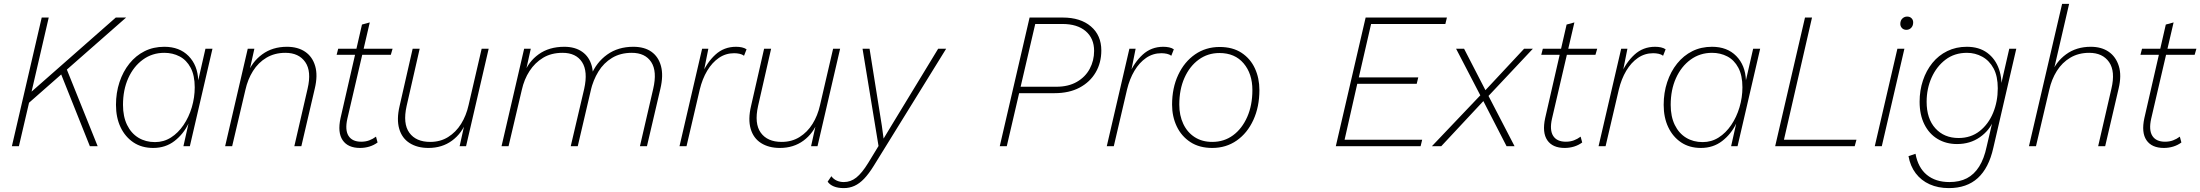

<svg xmlns="http://www.w3.org/2000/svg" viewBox="-20 -750 11288 985"><path d="M41 0 194 -660H230L142 -280L574 -660H627L323 -393L481 0H441L294 -368L129 -223L77 0Z M766 9Q707 9 664.5 -19.5Q622 -48 598.5 -97.5Q575 -147 575 -212Q575 -274 593 -328.5Q611 -383 644 -424Q677 -465 722 -487.5Q767 -510 823 -510Q901 -510 947.5 -462.5Q994 -415 997 -338L1034 -500H1070L954 0H921L947 -116Q921 -62 875 -26.5Q829 9 766 9ZM775 -21Q820 -21 857 -44.5Q894 -68 921.5 -108.5Q949 -149 964 -199.5Q979 -250 979 -302Q979 -363 958 -402.5Q937 -442 901.5 -460.5Q866 -479 823 -479Q761 -479 713 -444Q665 -409 638 -349Q611 -289 611 -212Q611 -152 632 -109Q653 -66 690 -43.5Q727 -21 775 -21Z M1135 0 1251 -500H1285L1256 -369L1250 -371Q1272 -432 1325 -471Q1378 -510 1452 -510Q1508 -510 1545.5 -484.5Q1583 -459 1597 -411Q1611 -363 1595 -296L1526 0H1490L1558 -295Q1579 -384 1546 -431.5Q1513 -479 1444 -479Q1389 -479 1347 -454Q1305 -429 1278 -386Q1251 -343 1239 -289L1171 0Z M1827 9Q1765 9 1738 -30.5Q1711 -70 1727 -144L1837 -624L1877 -635L1762 -141Q1749 -83 1768 -53Q1787 -23 1833 -23Q1856 -23 1874.5 -30Q1893 -37 1909 -49L1917 -19Q1898 -5 1875 2Q1852 9 1827 9ZM1707 -469 1715 -500H1994L1985 -469Z M2178 9Q2121 9 2081.5 -16Q2042 -41 2028 -89.5Q2014 -138 2030 -206L2097 -500H2133L2066 -206Q2046 -116 2080 -69Q2114 -22 2187 -22Q2239 -22 2279 -47Q2319 -72 2345.5 -114.5Q2372 -157 2384 -211L2451 -500H2487L2371 0H2338L2367 -131L2373 -129Q2350 -66 2299 -28.5Q2248 9 2178 9Z M2553 0 2669 -500H2703L2674 -369L2668 -371Q2690 -433 2743.5 -471.5Q2797 -510 2875 -510Q2930 -510 2966.5 -484.5Q3003 -459 3016 -411.5Q3029 -364 3013 -295L2944 0H2908L2977 -294Q2997 -384 2966 -431.5Q2935 -479 2866 -479Q2808 -479 2766 -453.5Q2724 -428 2696.5 -385.5Q2669 -343 2657 -289L2589 0ZM3263 0 3331 -294Q3352 -384 3321 -431.5Q3290 -479 3221 -479Q3163 -479 3120 -453Q3077 -427 3050 -383Q3023 -339 3010 -284L3011 -361Q3039 -430 3095 -470Q3151 -510 3229 -510Q3286 -510 3322 -484.5Q3358 -459 3371 -411Q3384 -363 3368 -295L3299 0Z M3466 0 3582 -500H3614L3586 -360L3580 -367Q3606 -429 3650 -469.5Q3694 -510 3756 -510Q3772 -510 3786 -507Q3800 -504 3810 -497L3797 -464Q3788 -471 3774.5 -474Q3761 -477 3746 -477Q3703 -477 3668 -453Q3633 -429 3608 -387Q3583 -345 3570 -291L3502 0Z M3981 9Q3924 9 3884.5 -16Q3845 -41 3831 -89.5Q3817 -138 3833 -206L3900 -500H3936L3869 -206Q3849 -116 3883 -69Q3917 -22 3990 -22Q4042 -22 4082 -47Q4122 -72 4148.5 -114.5Q4175 -157 4187 -211L4254 -500H4290L4174 0H4141L4170 -131L4176 -129Q4153 -66 4102 -28.5Q4051 9 3981 9Z M4309 215Q4279 215 4258 206.5Q4237 198 4226 182L4245 154Q4256 169 4272.5 176.5Q4289 184 4309 184Q4344 184 4373 161Q4402 138 4434 86L4487 -1L4405 -500H4441L4504 -105L4513 -39L4554 -107L4793 -500H4834L4463 100Q4437 142 4413 167Q4389 192 4363.5 203.5Q4338 215 4309 215Z M5109 0 5262 -660H5432Q5523 -660 5576.5 -614.5Q5630 -569 5630 -491Q5630 -428 5601 -378.5Q5572 -329 5518.5 -300.5Q5465 -272 5390 -272H5194L5199 -305H5399Q5461 -305 5504.5 -330Q5548 -355 5570.5 -397Q5593 -439 5593 -489Q5593 -553 5550 -590Q5507 -627 5430 -627H5291L5145 0Z M5658 0 5774 -500H5806L5778 -360L5772 -367Q5798 -429 5842 -469.5Q5886 -510 5948 -510Q5964 -510 5978 -507Q5992 -504 6002 -497L5989 -464Q5980 -471 5966.5 -474Q5953 -477 5938 -477Q5895 -477 5860 -453Q5825 -429 5800 -387Q5775 -345 5762 -291L5694 0Z M6199 9Q6133 9 6087 -21Q6041 -51 6017 -101.5Q5993 -152 5993 -213Q5993 -299 6024.5 -366Q6056 -433 6111 -471Q6166 -509 6237 -509Q6304 -509 6349.5 -479Q6395 -449 6418 -399Q6441 -349 6441 -288Q6441 -202 6410 -134.5Q6379 -67 6324.5 -29Q6270 9 6199 9ZM6199 -22Q6260 -22 6306 -56Q6352 -90 6378.5 -150Q6405 -210 6405 -288Q6405 -372 6360 -425Q6315 -478 6236 -478Q6176 -478 6129.5 -444Q6083 -410 6056.5 -350.5Q6030 -291 6030 -213Q6030 -158 6050.5 -114.5Q6071 -71 6109 -46.5Q6147 -22 6199 -22Z M6833 0 6986 -660H7403L7395 -627H7014L6951 -353H7256L7248 -320H6943L6878 -33H7276L7268 0Z M7326 0 7582 -269 7590 -276 7799 -500H7844L7609 -250L7597 -239L7374 0ZM7709 0 7584 -243 7580 -250 7450 -500H7491L7606 -277L7610 -270L7750 0Z M8007 9Q7945 9 7918 -30.5Q7891 -70 7907 -144L8017 -624L8057 -635L7942 -141Q7929 -83 7948 -53Q7967 -23 8013 -23Q8036 -23 8054.5 -30Q8073 -37 8089 -49L8097 -19Q8078 -5 8055 2Q8032 9 8007 9ZM7887 -469 7895 -500H8174L8165 -469Z M8181 0 8297 -500H8329L8301 -360L8295 -367Q8321 -429 8365 -469.5Q8409 -510 8471 -510Q8487 -510 8501 -507Q8515 -504 8525 -497L8512 -464Q8503 -471 8489.5 -474Q8476 -477 8461 -477Q8418 -477 8383 -453Q8348 -429 8323 -387Q8298 -345 8285 -291L8217 0Z M8706 9Q8647 9 8604.5 -19.5Q8562 -48 8538.5 -97.5Q8515 -147 8515 -212Q8515 -274 8533 -328.5Q8551 -383 8584 -424Q8617 -465 8662 -487.5Q8707 -510 8763 -510Q8841 -510 8887.5 -462.5Q8934 -415 8937 -338L8974 -500H9010L8894 0H8861L8887 -116Q8861 -62 8815 -26.5Q8769 9 8706 9ZM8715 -21Q8760 -21 8797 -44.5Q8834 -68 8861.5 -108.5Q8889 -149 8904 -199.5Q8919 -250 8919 -302Q8919 -363 8898 -402.5Q8877 -442 8841.5 -460.5Q8806 -479 8763 -479Q8701 -479 8653 -444Q8605 -409 8578 -349Q8551 -289 8551 -212Q8551 -152 8572 -109Q8593 -66 8630 -43.5Q8667 -21 8715 -21Z M9132 -33H9504L9495 0H9087L9240 -660H9276Z M9750 -500 9634 0H9598L9714 -500ZM9760 -597Q9746 -597 9737.5 -606Q9729 -615 9729 -627Q9729 -645 9739.5 -655Q9750 -665 9764 -665Q9778 -665 9786.5 -656.5Q9795 -648 9795 -635Q9795 -618 9785 -607.5Q9775 -597 9760 -597Z M9978 215Q9923 215 9879.5 195.5Q9836 176 9808 139Q9780 102 9771 51L9807 39Q9820 110 9865 147Q9910 184 9981 184Q10033 184 10070.5 164.5Q10108 145 10133.5 104.5Q10159 64 10172 2L10207 -148L10208 -134Q10187 -81 10137 -46Q10087 -11 10020 -11Q9964 -11 9920.5 -37Q9877 -63 9852.5 -112Q9828 -161 9828 -228Q9828 -286 9845 -337Q9862 -388 9893.5 -427Q9925 -466 9970 -488Q10015 -510 10070 -510Q10133 -510 10175 -479Q10217 -448 10235.5 -394.5Q10254 -341 10245 -276L10238 -282L10288 -500H10324L10206 9Q10183 112 10126.5 163.5Q10070 215 9978 215ZM10028 -42Q10091 -42 10136 -77.5Q10181 -113 10205 -171Q10229 -229 10229 -297Q10229 -359 10207.5 -399Q10186 -439 10149.5 -459Q10113 -479 10071 -479Q10007 -479 9961 -444Q9915 -409 9889.5 -352Q9864 -295 9864 -228Q9864 -141 9909 -91.5Q9954 -42 10028 -42Z M10389 0 10559 -730H10595L10512 -372L10504 -371Q10526 -432 10579 -471Q10632 -510 10706 -510Q10761 -510 10798 -484.5Q10835 -459 10850 -411Q10865 -363 10849 -296L10780 0H10744L10812 -295Q10833 -384 10800 -431.5Q10767 -479 10698 -479Q10643 -479 10601 -454Q10559 -429 10532 -386Q10505 -343 10493 -289L10425 0Z M11081 9Q11019 9 10992 -30.5Q10965 -70 10981 -144L11091 -624L11131 -635L11016 -141Q11003 -83 11022 -53Q11041 -23 11087 -23Q11110 -23 11128.5 -30Q11147 -37 11163 -49L11171 -19Q11152 -5 11129 2Q11106 9 11081 9ZM10961 -469 10969 -500H11248L11239 -469Z"/></svg>

Font: Kantumruy Pro ExtraLight
Style: Italic
Weight: 250
Italic angle: -13°
Version: Version 1.002